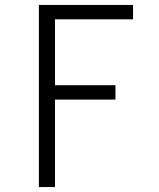

<svg xmlns="http://www.w3.org/2000/svg" viewBox="-20 -755 640 775"><path d="M137 0V-735H517V-677H202V-411H446V-353H202V0Z"/></svg>

Font: Iosevka SS04 Light Extended
Style: Regular
Weight: 300
Width: 7
Monospace: yes
Designer: Belleve Invis
Foundry: Belleve Invis
Version: Version 19.0.0; ttfautohint (v1.8.4)